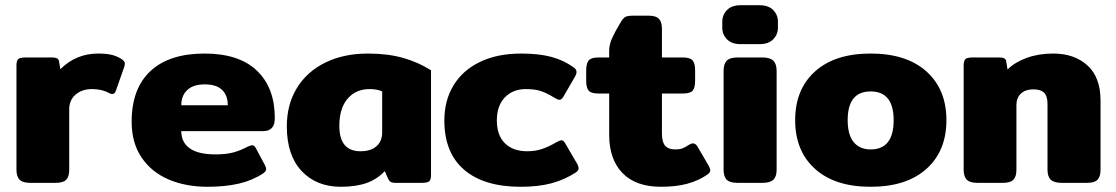

<svg xmlns="http://www.w3.org/2000/svg" viewBox="-20 -700 4271 735"><path d="M43 -50V-449Q43 -467 49.5 -473.5Q56 -480 77 -480H180Q192 -480 198.5 -476.5Q205 -473 206 -464L211 -435Q271 -495 356 -495Q389 -495 410 -489.5Q431 -484 448 -472Q458 -465 458 -456Q458 -453 456 -445L424 -354Q420 -340 409 -340Q404 -340 397 -344Q370 -359 332 -359Q294 -359 269.5 -338Q245 -317 245 -282V-50Q245 -24 233.5 -12Q222 0 193 0H96Q67 0 55 -12Q43 -24 43 -50Z M484 -234Q484 -361 556 -428Q628 -495 763 -495Q895 -495 963.5 -429.5Q1032 -364 1032 -248Q1032 -198 988 -198H674Q674 -155 706.5 -132Q739 -109 805 -109Q846 -109 873.5 -116.5Q901 -124 929 -139Q941 -144 945 -144Q954 -144 960 -132L994 -68Q999 -58 999 -53Q999 -44 987 -36Q946 -9 894 3Q842 15 775 15Q691 15 625.5 -13Q560 -41 522 -97Q484 -153 484 -234ZM852 -297Q852 -335 830 -356Q808 -377 764 -377Q720 -377 697 -355.5Q674 -334 674 -297Z M1078 -216Q1078 -300 1116.5 -363Q1155 -426 1225.5 -460.5Q1296 -495 1388 -495Q1464 -495 1522.5 -478.5Q1581 -462 1630 -431V-31Q1630 -12 1623 -6Q1616 0 1595 0H1493Q1482 0 1476 -3.5Q1470 -7 1466 -15L1453 -45Q1424 -14 1383.5 0.5Q1343 15 1285 15Q1191 15 1134.5 -45.5Q1078 -106 1078 -216ZM1443 -194V-350Q1424 -359 1395 -359Q1342 -359 1310.5 -322Q1279 -285 1279 -218Q1279 -121 1360 -121Q1399 -121 1421 -140Q1443 -159 1443 -194Z M1681 -239Q1681 -315 1716 -373Q1751 -431 1817.5 -463Q1884 -495 1975 -495Q2044 -495 2091.5 -482Q2139 -469 2176 -442Q2187 -435 2187 -424Q2187 -416 2179 -403L2138 -332Q2131 -318 2121 -318Q2115 -318 2102 -326Q2075 -343 2051.5 -351Q2028 -359 1993 -359Q1943 -359 1912.5 -327Q1882 -295 1882 -239Q1882 -182 1913 -151.5Q1944 -121 1998 -121Q2030 -121 2056 -130Q2082 -139 2109 -155Q2123 -163 2129 -163Q2138 -163 2145 -149L2190 -72Q2195 -62 2195 -56Q2195 -47 2183 -39Q2141 -12 2091.5 1.5Q2042 15 1973 15Q1833 15 1757 -50Q1681 -115 1681 -239Z M2312 -184V-342H2271Q2243 -342 2233.5 -353Q2224 -364 2224 -391V-430Q2224 -457 2233.5 -468.5Q2243 -480 2271 -480H2312V-505Q2312 -529 2323 -553.5Q2334 -578 2355 -613Q2365 -630 2373.5 -635Q2382 -640 2404 -640H2463Q2491 -640 2502.5 -628Q2514 -616 2514 -590V-480H2594Q2622 -480 2631.5 -468.5Q2641 -457 2641 -430V-391Q2641 -364 2631.5 -353Q2622 -342 2594 -342H2514V-188Q2514 -157 2526 -142.5Q2538 -128 2565 -128Q2582 -128 2592.5 -132Q2603 -136 2618 -146Q2626 -151 2633 -151Q2643 -151 2650 -139L2692 -67Q2699 -55 2699 -48Q2699 -39 2687 -31Q2653 -8 2610.5 3.5Q2568 15 2510 15Q2414 15 2363 -37.5Q2312 -90 2312 -184Z M2745 -593V-617Q2745 -643 2763 -661.5Q2781 -680 2815 -680H2887Q2922 -680 2940 -661.5Q2958 -643 2958 -617V-593Q2958 -568 2940 -549.5Q2922 -531 2887 -531H2815Q2781 -531 2763 -549.5Q2745 -568 2745 -593ZM2750 -50V-429Q2750 -455 2762 -467.5Q2774 -480 2803 -480H2899Q2928 -480 2940.5 -467.5Q2953 -455 2953 -429V-50Q2953 -24 2940.5 -12Q2928 0 2899 0H2803Q2774 0 2762 -12Q2750 -24 2750 -50Z M3024 -240Q3024 -358 3100 -426.5Q3176 -495 3313 -495Q3450 -495 3526.5 -426.5Q3603 -358 3603 -240Q3603 -122 3526.5 -53.5Q3450 15 3313 15Q3176 15 3100 -53.5Q3024 -122 3024 -240ZM3401 -240Q3401 -350 3313 -350Q3225 -350 3225 -240Q3225 -184 3248 -156Q3271 -128 3313 -128Q3401 -128 3401 -240Z M3669 -50V-449Q3669 -467 3675.5 -473.5Q3682 -480 3703 -480H3806Q3818 -480 3824.5 -476.5Q3831 -473 3832 -464L3837 -434Q3865 -462 3910.5 -478.5Q3956 -495 4012 -495Q4093 -495 4143 -449.5Q4193 -404 4193 -315V-50Q4193 -24 4181.5 -12Q4170 0 4141 0H4044Q4015 0 4002.5 -12Q3990 -24 3990 -50V-302Q3990 -332 3977 -345Q3964 -358 3936 -358Q3906 -358 3888.5 -342Q3871 -326 3871 -298V-50Q3871 -24 3859.5 -12Q3848 0 3819 0H3722Q3693 0 3681 -12Q3669 -24 3669 -50Z"/></svg>

Font: Mitr SemiBold
Style: Regular
Weight: 600
Designer: Thanarat Vachiruckul
Foundry: Cadson Demak
Version: Version 1.003